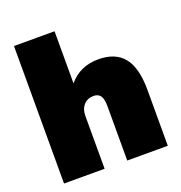

<svg xmlns="http://www.w3.org/2000/svg" viewBox="-128 -815 872 925"><g transform="rotate(-20 308.5 -352.5)"><path d="M576 -287V0H368V-279Q368 -316 356.5 -332Q345 -348 322 -348Q290 -348 271 -327Q252 -306 252 -272V0H44V-705H252V-438Q309 -506 403 -506Q491 -506 533.5 -452.5Q576 -399 576 -287Z"/></g></svg>

Font: Nunito Sans Heavy
Style: Regular
Weight: 400
Designer: Vernon Adams
Foundry: Vernon Adams
Version: Version 2.500